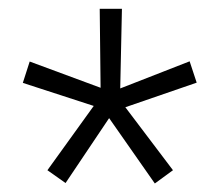

<svg xmlns="http://www.w3.org/2000/svg" viewBox="-20 -731 505 439"><path d="M266.6 -485.8 375.5 -341.8 334 -311.5 229.5 -460.9 129.9 -312.5 88.4 -341.8 194.3 -488.8 32.2 -541.5 47.9 -590.3 210 -530.3 208 -710.9H258.8L254.9 -528.8L413.6 -590.8L429.7 -542Z"/></svg>

Font: Battambang Light
Style: Regular
Weight: 300
Designer: Danh Hong
Version: Version 8.002; ttfautohint (v1.8.3)